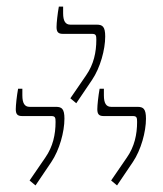

<svg xmlns="http://www.w3.org/2000/svg" viewBox="-20 -917 495 584"><path d="M212 -603 260 -674C285 -711 300 -766 300 -806C300 -836 292 -842 274 -842H194C179 -842 172 -853 172 -877V-897H159C155 -875 152 -847 152 -835C152 -821 156 -814 171 -814H260C272 -814 273 -809 273 -796C273 -758 265 -721 242 -688L194 -618ZM88 -353 136 -424C161 -461 176 -516 176 -556C176 -586 168 -592 150 -592H70C55 -592 48 -603 48 -627V-647H35C31 -625 28 -597 28 -585C28 -571 32 -564 47 -564H136C148 -564 149 -559 149 -546C149 -508 141 -471 118 -438L70 -368ZM336 -353 384 -424C409 -461 424 -516 424 -556C424 -586 416 -592 398 -592H318C303 -592 296 -603 296 -627V-647H283C279 -625 276 -597 276 -585C276 -571 280 -564 295 -564H384C396 -564 397 -559 397 -546C397 -508 389 -471 366 -438L318 -368Z"/></svg>

Font: Noto Serif Hebrew Condensed Thin
Style: Regular
Weight: 100
Width: 3
Designer: Monotype Design Team
Foundry: Monotype Imaging Inc.
Version: Version 2.004